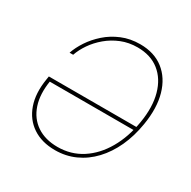

<svg xmlns="http://www.w3.org/2000/svg" viewBox="-165 -897 1061 1067"><g transform="rotate(30 365.5 -363.5)"><path d="M320.3 9.8Q235.4 9.8 176.5 -29.5Q117.7 -68.8 92.8 -139.9Q67.9 -210.9 83.5 -306.6L86.9 -328.1H657.7L654.3 -305.7H96.2L106.4 -310.5Q91.3 -219.2 113.8 -152.3Q136.2 -85.4 190.4 -49.1Q244.6 -12.7 323.7 -12.7Q409.7 -12.7 478.3 -57.1Q546.9 -101.6 592.5 -180.7Q638.2 -259.8 655.3 -363.3Q672.9 -468.8 650.9 -547.9Q628.9 -627 573.5 -670.9Q518.1 -714.8 434.1 -714.8Q378.4 -714.8 330.8 -695.6Q283.2 -676.3 245.6 -644.5Q208 -612.8 182.1 -575Q156.2 -537.1 143.6 -500H120.6Q133.8 -539.1 161.1 -580.6Q188.5 -622.1 228.8 -657.7Q269 -693.4 321.8 -715.3Q374.5 -737.3 438 -737.3Q528.3 -737.3 588.4 -690.4Q648.4 -643.6 672.4 -559.6Q696.3 -475.6 677.7 -363.3Q664.1 -279.8 632.6 -211.4Q601.1 -143.1 554.4 -93.5Q507.8 -43.9 448.5 -17.1Q389.2 9.8 320.3 9.8Z"/></g></svg>

Font: Inter 16pt Thin
Style: Italic
Weight: 250
Italic angle: -9.3988°
Version: Version 4.001;git-66647c0bb